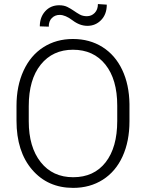

<svg xmlns="http://www.w3.org/2000/svg" viewBox="-20 -912 717 942"><path d="M61 -319.8V-393.1Q61 -490.2 95.5 -565.2Q129.9 -640.1 192.9 -680.4Q255.9 -720.7 337.9 -720.7Q419.9 -720.7 482.7 -681.2Q545.4 -641.6 579.6 -569.3Q613.8 -497.1 615.2 -401.9V-316.9Q615.2 -218.8 581.3 -144.5Q547.4 -70.3 484.4 -30.3Q421.4 9.8 338.9 9.8Q214.4 9.8 137.7 -79.3Q61 -168.5 61 -319.8ZM121.1 -316.9Q121.1 -190.4 179.7 -116.5Q238.3 -42.5 338.9 -42.5Q440.9 -42.5 498 -115.5Q555.2 -188.5 555.2 -318.8V-394Q555.2 -522.5 497.1 -595.2Q439 -668 337.9 -668Q238.8 -668 179.9 -595Q121.1 -522 121.1 -391.1ZM175.3 -782.7Q175.3 -827.6 201.9 -856.9Q228.5 -886.2 270.5 -886.2Q293.9 -886.2 310.5 -877.9Q327.1 -869.6 341.8 -859.4Q356.4 -849.1 371.3 -840.8Q386.2 -832.5 406.2 -832.5Q428.7 -832.5 444.6 -848.6Q460.4 -864.7 460.4 -892.1L503.9 -889.2Q503.9 -842.3 476.3 -813.7Q448.7 -785.2 408.7 -785.2Q371.6 -785.2 336.2 -812Q300.8 -838.9 272.9 -838.9Q250 -838.9 234.6 -823.7Q219.2 -808.6 219.2 -781.2Z"/></svg>

Font: Roboto Light
Style: Regular
Weight: 300
Designer: Google
Version: Version 2.137; 2017